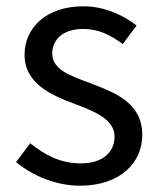

<svg xmlns="http://www.w3.org/2000/svg" viewBox="-20 -577 508 610"><path d="M234 13C362 13 432 -60 432 -148C432 -251 345 -283 266 -313C205 -336 146 -355 146 -407C146 -449 177 -485 245 -485C294 -485 332 -465 370 -437L414 -496C371 -529 312 -557 245 -557C127 -557 58 -489 58 -403C58 -311 144 -274 220 -246C280 -223 344 -198 344 -143C344 -96 309 -58 237 -58C172 -58 123 -84 76 -122L31 -62C83 -19 157 13 234 13Z"/></svg>

Font: Noto Sans JP Regular
Style: Regular
Weight: 400
Designer: Ryoko NISHIZUKA (kana & ideographs); Paul D. Hunt (Latin, Greek & Cyrillic); Wenlong ZHANG (bopomofo); Sandoll Communica
Foundry: Adobe Systems Incorporated
Version: Version 1.004;PS 1.004;hotconv 1.0.82;makeotf.lib2.5.63406